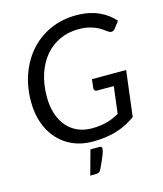

<svg xmlns="http://www.w3.org/2000/svg" viewBox="-132 -821 944 1113"><g transform="rotate(-15 340.0 -264.5)"><path d="M424 -343H629.5L595.5 -69.5Q568.5 -50 539.8 -35.5Q511 -21 479.2 -11.2Q447.5 -1.5 412 3.2Q376.5 8 335.5 8Q270.5 8 217.5 -15.2Q164.5 -38.5 127 -80.2Q89.5 -122 69.2 -180Q49 -238 49 -307Q49 -399.5 77.8 -476.2Q106.5 -553 157.2 -608.2Q208 -663.5 277.8 -694Q347.5 -724.5 430 -724.5Q472 -724.5 505.8 -717.5Q539.5 -710.5 567.2 -698Q595 -685.5 617.2 -668.5Q639.5 -651.5 658 -631.5L628 -592.5Q620.5 -582 610.2 -579.5Q600 -577 589 -584Q578 -590.5 564.8 -600.8Q551.5 -611 532.5 -620.2Q513.5 -629.5 487 -636.2Q460.5 -643 423 -643Q361.5 -643 310.2 -619.5Q259 -596 222.2 -552.5Q185.5 -509 165.2 -447.5Q145 -386 145 -310.5Q145 -254 159.8 -209Q174.5 -164 201.5 -132.5Q228.5 -101 266.5 -84.2Q304.5 -67.5 351 -67.5Q377 -67.5 399.5 -70.5Q422 -73.5 442 -78.8Q462 -84 480 -91.8Q498 -99.5 516 -109.5L536 -271.5H436Q427 -271.5 422 -276.8Q417 -282 418 -289.5ZM364.5 48Q373.5 48 376.2 52Q379 56 379 61Q379 66.5 377 75Q375 83.5 370 97Q365 110.5 356.2 130Q347.5 149.5 334.5 176.5Q329 187.5 321 191Q313 194.5 301 194.5H270L310.5 48Z"/></g></svg>

Font: Lato 2
Style: Italic
Weight: 400
Italic angle: -7°
Designer: Lukasz Dziedzic with Adam Twardoch and Botio Nikoltchev
Foundry: tyPoland Lukasz Dziedzic
Version: Version 2.015; 2015-08-06; http://www.latofonts.com/